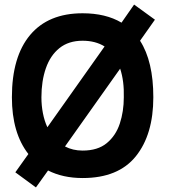

<svg xmlns="http://www.w3.org/2000/svg" viewBox="-20 -768 745 839"><path d="M32 -343Q32 -520 111.5 -615Q191 -710 341 -710Q442 -710 511 -669L566 -748L657 -682L592 -590Q650 -500 650 -343Q650 -180 573.5 -85Q497 10 341 10Q255 10 190 -23L137 51L47 -15L104 -95Q32 -187 32 -343ZM161 -343Q161 -307 167.5 -273.5Q174 -240 187 -212L437 -565Q397 -590 341 -590Q280 -590 240 -558Q200 -526 180.5 -470Q161 -414 161 -343ZM341 -110Q407 -110 446.5 -142.5Q486 -175 503.5 -228Q521 -281 521 -343Q522 -378 518 -409.5Q514 -441 505 -468L264 -128Q298 -110 341 -110Z"/></svg>

Font: Haskoy Bold
Style: Regular
Weight: 700
Designer: Ertekin Erdin
Foundry: Ertekin Erdin
Version: Version 1.500; ttfautohint (v1.8.3)